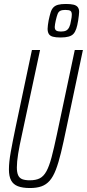

<svg xmlns="http://www.w3.org/2000/svg" viewBox="-20 -940 438 968"><path d="M131 8Q94 8 70.5 -1Q47 -10 36 -30.5Q25 -51 25 -86Q25 -122 34 -172.5Q43 -223 58 -295L141 -688H182L91 -263Q78 -205 71.5 -164.5Q65 -124 65 -96Q65 -71 71.5 -56.5Q78 -42 92.5 -36.5Q107 -31 130 -31Q161 -31 180.5 -41Q200 -51 214 -76.5Q228 -102 240 -147Q252 -192 267 -263L357 -688H398L315 -295Q300 -222 287.5 -170.5Q275 -119 261.5 -84Q248 -49 230.5 -29Q213 -9 189 -0.5Q165 8 131 8ZM285 -751Q261 -751 246.5 -755Q232 -759 226 -769Q220 -779 220 -795Q220 -803 221.5 -813.5Q223 -824 225 -836Q230 -860 235 -876.5Q240 -893 249 -902.5Q258 -912 273 -916Q288 -920 312 -920Q336 -920 350.5 -916.5Q365 -913 372 -904Q379 -895 379 -880Q379 -874 377.5 -862Q376 -850 374 -836Q370 -811 364.5 -795Q359 -779 350.5 -769.5Q342 -760 326 -755.5Q310 -751 285 -751ZM287 -781Q304 -781 313.5 -786Q323 -791 329 -803Q335 -815 338 -836Q340 -845 341 -852.5Q342 -860 342 -866Q342 -880 335.5 -885Q329 -890 309 -890Q293 -890 284 -885.5Q275 -881 270.5 -869.5Q266 -858 261 -836Q259 -826 257.5 -818Q256 -810 256 -804Q256 -791 263.5 -786Q271 -781 287 -781Z"/></svg>

Font: Saira UltraCondensed ExtraLight
Style: Italic
Weight: 250
Width: 1
Italic angle: -12°
Designer: Hector Gatti with collaboration of the Omnibus-Type team
Foundry: Omnibus-Type
Version: Version 1.101